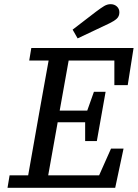

<svg xmlns="http://www.w3.org/2000/svg" viewBox="-20 -900 660 920"><path d="M120 -610 130 -670H620L592 -492H528V-610H309L266 -370H398L430 -460H486L444 -224H388V-314H256V-312Q245 -249 233.5 -186Q222 -123 211 -60H455L512 -188H572L532 0H16L26 -60H115L168 -360Q179 -423 190.5 -485.5Q202 -548 213 -610ZM328 -758Q356 -780 384 -801Q412 -822 440 -844Q464 -862 479 -871Q494 -880 510 -880Q528 -880 540 -869Q552 -858 552 -841Q552 -822 539.5 -810.5Q527 -799 504 -788Q466 -770 428 -752Q390 -734 352 -716Z"/></svg>

Font: Source Serif 4 Caption
Style: Italic
Weight: 400
Italic angle: -12°
Designer: Frank Grießhammer
Foundry: Adobe Systems Incorporated
Version: Version 4.004;hotconv 1.0.117;makeotfexe 2.5.65602